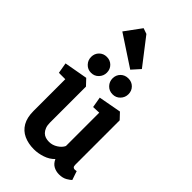

<svg xmlns="http://www.w3.org/2000/svg" viewBox="-276 -998 1083 1083"><g transform="rotate(45 265.5 -456.5)"><path d="M230 4Q185 4 150 -12Q115 -28 95.5 -61.5Q76 -95 76 -148V-401H25L14 -465L154 -490L188 -454V-167Q188 -145 194 -129.5Q200 -114 210 -104Q220 -94 233 -90Q246 -86 261 -86Q288 -86 312 -101.5Q336 -117 345 -137V-403L298 -401L287 -465L423 -490L457 -454V-100Q457 -87 462 -82.5Q467 -78 474 -78Q479 -78 483 -79Q487 -80 488 -80L506 -27Q500 -20 480 -8Q460 4 431 4Q406 4 386 -7Q366 -18 355 -43Q332 -19 297.5 -7.5Q263 4 230 4ZM325 -529Q297 -529 279 -548Q261 -567 261 -593Q261 -620 279 -638Q297 -656 325 -656Q352 -656 370 -638Q388 -620 388 -593Q388 -567 370 -548Q352 -529 325 -529ZM153 -529Q126 -529 108 -548Q90 -567 90 -593Q90 -620 108 -638Q126 -656 153 -656Q180 -656 198 -638Q216 -620 216 -593Q216 -567 198 -548Q180 -529 153 -529ZM297 -698 113 -819 185 -917 219 -905 341 -747Z"/></g></svg>

Font: Kreon Light SemiBold
Style: Regular
Weight: 600
Version: Version 2.002